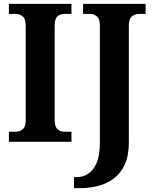

<svg xmlns="http://www.w3.org/2000/svg" viewBox="-20 -734 793 994"><path d="M26 0V-52H61Q81 -52 97 -64.5Q113 -77 113 -110V-601Q113 -637 97 -649.5Q81 -662 61 -662H26V-714H350V-662H314Q291 -662 277 -649Q263 -636 263 -600V-111Q263 -78 278 -65Q293 -52 314 -52H350V0ZM363 240V183H379Q409 183 436 166Q463 149 480 110Q497 71 497 4V-603Q497 -637 481 -649.5Q465 -662 446 -662H410V-714H734V-662H699Q679 -662 663 -649.5Q647 -637 647 -601V3Q647 71 626.5 116.5Q606 162 570.5 189Q535 216 490 228Q445 240 397 240Z"/></svg>

Font: Noto Serif Sinhala SemiCondensed
Style: Bold
Weight: 700
Width: 4
Designer: Jelle Bosma - Monotype Design Team
Foundry: Monotype Imaging Inc.
Version: Version 2.007; ttfautohint (v1.8.4.7-5d5b)